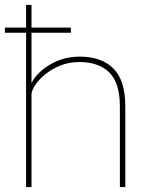

<svg xmlns="http://www.w3.org/2000/svg" viewBox="-36 -760 597 780"><path d="M70 0V-627H-16V-648H70V-740H92V-648H252V-627H92V-423Q116 -468 169.5 -499Q223 -530 288 -530Q376 -530 424.5 -482Q473 -434 473 -328V0H451V-328Q451 -423 408 -465.5Q365 -508 286 -508Q244 -508 208.5 -493.5Q173 -479 147 -457.5Q121 -436 106.5 -413.5Q92 -391 92 -376V0Z"/></svg>

Font: Lexend Thin
Style: Regular
Weight: 100
Designer: Bonnie Shaver-Troup, Thomas Jockin
Foundry: Lexend
Version: Version 1.007; ttfautohint (v1.8.3)